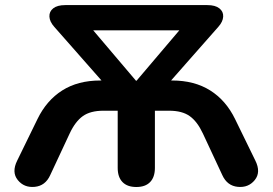

<svg xmlns="http://www.w3.org/2000/svg" viewBox="-20 -725 1070 753"><path d="M441.6 -66.6V-290.8H386Q334.6 -290.8 305 -269.7Q275.3 -248.7 253.2 -201.4L176.8 -37.9Q157.8 3.8 116.2 7.8Q74.6 11.8 49.7 -18.9Q24.8 -49.6 47.5 -95.3L127 -258.1Q162.6 -331.3 224.1 -370.3Q285.7 -409.3 373.1 -409.3H409L407.4 -376L192.6 -620Q174.9 -639.9 173.8 -659.7Q172.7 -679.5 188.7 -692.3Q204.8 -705 235.9 -705H793.2Q824.3 -705 840.3 -692.3Q856.4 -679.5 855.3 -659.7Q854.2 -639.9 836.5 -620L621.5 -376L619.1 -409.3H655Q742.4 -409.3 804.4 -370.3Q866.3 -331.3 901.9 -258.1L981.4 -95.3Q1004.1 -49.6 979.2 -18.9Q954.3 11.8 912.7 7.8Q871.1 3.8 852 -37.9L775.7 -201.4Q753.6 -248.7 723.9 -269.7Q694.3 -290.8 642.9 -290.8H587.5V-66.6Q587.5 -30.3 568.7 -10.9Q550 8.4 514.7 8.4Q479.3 8.4 460.5 -10.9Q441.6 -30.3 441.6 -66.6ZM515.4 -408.3 713 -641V-606H315.9V-641L513.4 -408.3Z"/></svg>

Font: SN Pro Thin
Style: Regular
Weight: 200
Designer: Tobias Whetton
Foundry: Supernotes
Version: Version 1.003;Glyphs 3.3 (3324)